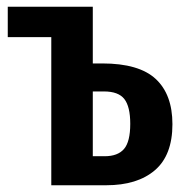

<svg xmlns="http://www.w3.org/2000/svg" viewBox="-20 -549 547 569"><path d="M491 -181Q491 -89 439 -44.5Q387 0 295 0H132V-439H3V-529H255V-361H283Q392 -361 441.5 -315Q491 -269 491 -181ZM366 -182Q366 -233 348.5 -255.5Q331 -278 288 -278H255V-86H290Q329 -86 347.5 -107.5Q366 -129 366 -182Z"/></svg>

Font: Fira Sans Compressed Medium
Style: Regular
Weight: 500
Width: 1
Designer: bBox Type GmbH & Carrois Corporate GbR & Edenspiekermann AG
Foundry: bBox Type GmbH & Carrois Corporate GbR & Edenspiekermann AG
Version: Version 4.301